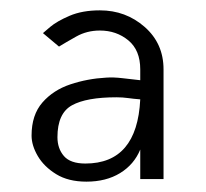

<svg xmlns="http://www.w3.org/2000/svg" viewBox="-20 -761 399 371"><path d="M147 -410Q112 -410 88.5 -424.5Q65 -439 53 -459.5Q41 -480 41 -499Q41 -539 62 -563Q83 -587 116 -598Q149 -609 185 -611Q199 -612 216 -610Q233 -608 251 -606V-627Q251 -664 228 -683Q205 -702 173 -702Q148 -702 127.5 -690.5Q107 -679 94 -671L63 -697Q64 -698 77 -709Q90 -720 114.5 -730.5Q139 -741 173 -741Q223 -741 259.5 -709Q296 -677 296 -627V-415H251V-472Q239 -443 212 -426.5Q185 -410 147 -410ZM145 -445Q245 -445 251 -569Q238 -570 227.5 -571.5Q217 -573 205 -573Q147 -573 119 -557.5Q91 -542 91 -496Q91 -474 103.5 -459.5Q116 -445 145 -445Z"/></svg>

Font: Lil Grotesk Thin
Style: Regular
Weight: 100
Designer: Bastien Sozeau
Foundry: NBR — Bastien Sozeau
Version: Version 3.003; ttfautohint (v1.8.4.7-5d5b);gftools[0.9.33]